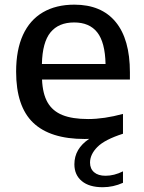

<svg xmlns="http://www.w3.org/2000/svg" viewBox="-20 -572 604 804"><path d="M524 -239H156Q158.5 -179.5 179.2 -143.2Q200 -107 241.5 -90.2Q283 -73.5 349 -73.5Q416 -73.5 495 -95V-12Q418.5 12.5 387.8 43.5Q357 74.5 357 109Q357 134.5 374 149.2Q391 164 422 164Q458 164 495 145.5V193.5Q454 212 410 212Q353.5 212 322.5 186.2Q291.5 160.5 291.5 116Q291.5 50.5 353.5 9.5Q347 10 334.5 10Q190 10 118.8 -58.2Q47.5 -126.5 47.5 -272Q47.5 -363 76.2 -425.8Q105 -488.5 159.8 -520.5Q214.5 -552.5 291.5 -552.5Q404.5 -552.5 464.2 -480.2Q524 -408 524 -269ZM155.5 -304H422Q420 -395 387.2 -436.5Q354.5 -478 290.5 -478Q225.5 -478 191.5 -436.5Q157.5 -395 155.5 -304Z"/></svg>

Font: Encode Sans Semi Expanded Medium
Style: Regular
Weight: 500
Width: 6
Designer: Multiple Designers
Foundry: Impallari Type
Version: Version 2.000